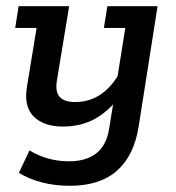

<svg xmlns="http://www.w3.org/2000/svg" viewBox="-20 -418 568 619"><path d="M205 181Q156 181 113 169.5Q70 158 41 139L75 67Q103 84 135 93Q167 102 202 102Q259 102 291.5 75.5Q324 49 332 -4L349 -109L368 -111Q334 -62 288 -36Q242 -10 183 -10Q121 -10 88.5 -42.5Q56 -75 67 -139L98 -328H29L40 -398H203L164 -162Q157 -123 172 -106Q187 -89 222 -89Q268 -89 304.5 -113.5Q341 -138 367 -186L356 -153L384 -328H315L326 -398H488L427 -10Q412 84 357 132.5Q302 181 205 181Z"/></svg>

Font: Rokkitt Medium
Style: Italic
Weight: 500
Italic angle: -9°
Designer: Vernon Adams
Foundry: Vernon Adams
Version: Version 3.103